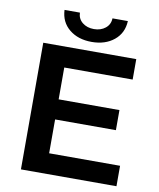

<svg xmlns="http://www.w3.org/2000/svg" viewBox="-96 -971 863 1045"><g transform="rotate(10 335.5 -448.0)"><path d="M228 -113H620V0H92V-700H606V-587H228V-411H564V-300H228ZM175 -896H260Q261 -862 286.5 -841.5Q312 -821 350 -821Q388 -821 413.5 -841.5Q439 -862 440 -896H525Q522 -829 473.5 -789.5Q425 -750 350 -750Q275 -750 226.5 -789.5Q178 -829 175 -896Z"/></g></svg>

Font: Belfius21
Style: Bold
Weight: 700
Designer: Montserrat's base design by Julieta Ulanovsky, modified by Coast SPRL for Belfius Bank NV.
Foundry: Montserrat's base design by Julieta Ulanovsky, modified by Coast SPRL for Belfius Bank NV.
Version: Version 2.000;FEAKit 1.0